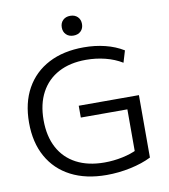

<svg xmlns="http://www.w3.org/2000/svg" viewBox="-99 -1017 978 1110"><g transform="rotate(-10 390.0 -461.5)"><path d="M437.7 10Q316.3 10 228.8 -35.2Q141.3 -80.3 94.2 -164.5Q47 -248.7 47 -365Q47 -481.7 93.8 -565.7Q140.7 -649.7 227.2 -694.8Q313.7 -740 433.7 -740Q499.7 -740 558.8 -725.3Q618 -710.7 665.7 -681.3L645 -612.3Q601 -639.3 546.7 -652.9Q492.3 -666.6 433.7 -666.6Q339.7 -666.6 272.2 -630.6Q204.7 -594.6 168.6 -527.1Q132.4 -459.6 132.4 -365Q132.4 -270.4 168.6 -202.9Q204.7 -135.4 273.2 -99.4Q341.7 -63.4 437.7 -63.4Q490.7 -63.4 543.1 -74.4Q595.6 -85.4 635.3 -105.4L620.3 -73.7V-343H347V-412.4H700.3V-46Q648 -19.7 577.8 -4.8Q507.7 10 437.7 10ZM388.3 -817Q361.6 -817 345.3 -833Q329 -849 329 -875Q329 -901 345.3 -917Q361.6 -933 388.3 -933Q415 -933 431.4 -917Q447.7 -901 447.7 -875Q447.7 -849 431.4 -833Q415 -817 388.3 -817Z"/></g></svg>

Font: M PLUS 2 Thin
Style: Regular
Weight: 100
Designer: Coji Morishita
Foundry: UNDERFOREST DESIGN
Version: Version 1.001